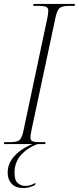

<svg xmlns="http://www.w3.org/2000/svg" viewBox="-37 -734 402 978"><path d="M-17 0 -15 -10H15Q46 -10 59.5 -18.5Q73 -27 81 -61L205 -646Q209 -669 209 -680Q209 -694 198 -699Q187 -704 162 -704H132L134 -714H345L343 -704H312Q282 -704 268 -694Q254 -684 246 -646L123 -69Q118 -46 118 -33Q118 -18 130 -14Q142 -10 166 -10H195L193 0ZM83 224Q43 224 22.5 202Q2 180 2 145Q2 108 22.5 78.5Q43 49 72.5 29.5Q102 10 128 0H154Q104 18 70.5 55Q37 92 37 146Q37 185 54 199Q71 213 91 213Q105 213 118.5 209Q132 205 144 197L141 209Q110 224 83 224Z"/></svg>

Font: Noto Serif Display Condensed ExtraLight
Style: Italic
Weight: 200
Width: 3
Italic angle: -12°
Designer: Monotype Design Team
Foundry: Monotype Imaging Inc.
Version: Version 2.009